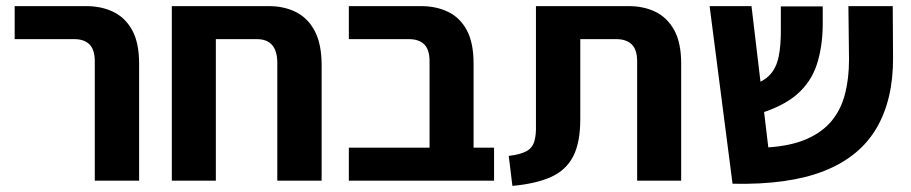

<svg xmlns="http://www.w3.org/2000/svg" viewBox="-20 -591 2979 628"><path d="M290 0V-390Q290 -429 272.5 -446Q255 -463 223 -463H28V-571H262Q312 -571 351 -552Q390 -533 412.5 -492Q435 -451 435 -383V0Z M887 0V-385Q887 -463 820 -463H542V-571H859Q910 -571 949 -551Q988 -531 1010 -488.5Q1032 -446 1032 -378V0ZM542 0V-506H686V0Z M1385 0V-390Q1385 -429 1367.5 -446Q1350 -463 1317 -463H1121V-571H1357Q1407 -571 1446 -552Q1485 -533 1507 -492Q1529 -451 1529 -383V0ZM1121 0V-108H1596V0Z M1656 17 1644 -81Q1683 -86 1702 -96.5Q1721 -107 1727.5 -128Q1734 -149 1733 -182V-571H2036Q2086 -571 2124.5 -552Q2163 -533 2185.5 -492Q2208 -451 2208 -383V0H2064V-390Q2064 -429 2046 -446Q2028 -463 1996 -463H1878V-201Q1878 -124 1854.5 -79Q1831 -34 1782 -12Q1733 10 1656 17Z M2376 10 2301 -571H2438L2493 -109Q2568 -114 2619 -136.5Q2670 -159 2700.5 -196Q2731 -233 2744 -284Q2757 -335 2757 -396L2755 -571H2900L2901 -404Q2902 -266 2847 -172Q2792 -78 2676 -32Q2560 14 2376 10ZM2459 -218 2425 -308Q2471 -320 2494.5 -342.5Q2518 -365 2526.5 -404Q2535 -443 2534 -504V-570H2671V-507Q2670 -436 2651.5 -379.5Q2633 -323 2587.5 -283Q2542 -243 2459 -218Z"/></svg>

Font: Assistant ExtraLight
Style: Bold
Weight: 700
Version: Version 3.000